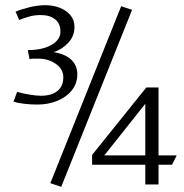

<svg xmlns="http://www.w3.org/2000/svg" viewBox="-20 -711 710 740"><path d="M32 -319 46 -357Q70 -350 95.5 -346Q121 -342 138 -342Q179 -342 201.5 -360.5Q224 -379 224 -413Q224 -445 195 -465Q166 -485 128 -485Q119 -485 110.5 -485Q102 -485 94 -483L87 -518Q144 -518 178.5 -538Q213 -558 213 -589Q213 -620 192.5 -636.5Q172 -653 137 -653Q115 -653 95.5 -648Q76 -643 54 -634L40 -666Q61 -675 93 -683Q125 -691 154 -691Q185 -691 210.5 -681Q236 -671 251.5 -652.5Q267 -634 267 -607Q267 -572 243.5 -546.5Q220 -521 187 -510Q231 -503 254.5 -481Q278 -459 278 -424Q278 -389 256.5 -362.5Q235 -336 200 -322Q165 -308 124 -308Q99 -308 73.5 -311Q48 -314 32 -319ZM174 -5 447 -687 489 -673 216 9ZM544 -374H591V-112H661L643 -76H591V0H540V-76H335V-114ZM382 -112H540V-311Z"/></svg>

Font: Ancizar Sans Thin
Style: Regular
Weight: 100
Designer: Cesar Puertas, Viviana Monsalve, Julian Moncada, Julian Prieto, Jose Castro, Mariel Hernandez, Felipe Aragon, Sara Alarc
Version: Version 8.100